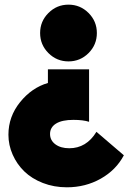

<svg xmlns="http://www.w3.org/2000/svg" viewBox="-20 -548 566 818"><path d="M15.9 25.9Q15.9 -51.4 65.7 -113Q115.5 -174.5 184.1 -194.5V-252.7H359.5V-29.1Q334.1 -37.3 292.7 -37.3Q244.1 -37.3 218.6 -21.4Q193.2 -5.5 193.2 22.7Q193.2 50 215.9 66.8Q238.6 83.6 275 83.6Q348.2 83.6 390.9 13.6L507.7 113.6Q474.5 176.4 409.3 213.2Q344.1 250 265 250Q210 250 162.7 231.6Q115.5 213.2 83.6 182.3Q51.8 151.4 33.9 110.7Q15.9 70 15.9 25.9ZM357.3 -321.8Q321.8 -286.4 271.8 -286.4Q221.8 -286.4 186.4 -321.8Q150.9 -357.3 150.9 -407.3Q150.9 -457.3 186.4 -492.7Q221.8 -528.2 271.8 -528.2Q321.8 -528.2 357.3 -492.7Q392.7 -457.3 392.7 -407.3Q392.7 -357.3 357.3 -321.8Z"/></svg>

Font: Spartan MB Black
Style: Regular
Weight: 900
Designer: Matt Bailey, Mirko Velimirovic
Foundry: Matt Bailey
Version: Version 1.005